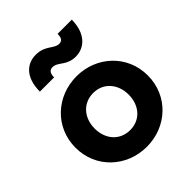

<svg xmlns="http://www.w3.org/2000/svg" viewBox="-224 -948 1098 1098"><g transform="rotate(-45 325.5 -399.0)"><path d="M326 12C487 12 618 -108 618 -273C618 -438 487 -558 326 -558C164 -558 33 -438 33 -273C33 -108 164 12 326 12ZM116 -644H231C231 -675 242 -692 265 -692C311 -692 327 -640 403 -640C474 -640 535 -694 536 -806H421C421 -776 413 -759 387 -759C346 -759 325 -810 248 -810C177 -810 116 -760 116 -644ZM188 -273C188 -360 244 -423 326 -423C407 -423 463 -360 463 -273C463 -185 407 -123 326 -123C244 -123 188 -185 188 -273Z"/></g></svg>

Font: Mluvka ExtraBold
Style: Regular
Weight: 800
Designer: Modified by Jiří Krblich, Original typeface by Gumpita Rahayu
Foundry: Gumpita Rahayu & Jiří Krblich
Version: Version 2.000;Glyphs 3.1.1 (3134)